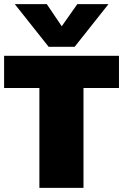

<svg xmlns="http://www.w3.org/2000/svg" viewBox="-20 -916 600 936"><path d="M217 -688 52 -896H208L281 -788L357 -896H509L344 -688ZM172 0V-487H0V-644H560V-487H387V0Z"/></svg>

Font: Kanit ExtraBold
Style: Regular
Weight: 800
Designer: Katatrad Team
Foundry: CadsonDemak
Version: Version 2.000; ttfautohint (v1.8.3)